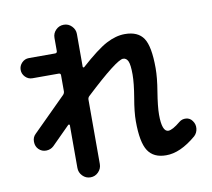

<svg xmlns="http://www.w3.org/2000/svg" viewBox="-91 -900 1181 1071"><g transform="rotate(-10 500.0 -365.0)"><path d="M878.9 -151.4Q895.5 -165 918 -163.1Q940.4 -161.1 953.1 -142.6Q967.8 -123 965.3 -98.6Q962.9 -74.2 945.3 -57.6Q853.5 20.5 773.4 19.5Q703.1 19.5 671.4 -28.8Q639.6 -77.1 639.6 -197.3Q639.6 -249 653.3 -327.1Q667 -408.2 667 -457Q667 -512.7 657.7 -532.7Q648.4 -552.7 629.9 -552.7Q592.8 -552.7 408.2 -379.9Q400.4 -372.1 400.4 -361.3V2.9Q400.4 29.3 381.8 48.3Q363.3 67.4 336.9 67.4Q310.5 67.4 292 48.3Q273.4 29.3 273.4 2.9V-239.3Q273.4 -242.2 270 -243.2Q266.6 -244.1 264.6 -242.2Q249 -226.6 214.8 -192.4Q180.7 -158.2 162.1 -139.6Q144.5 -123 119.6 -122.6Q94.7 -122.1 77.1 -139.6Q60.5 -156.2 60.1 -182.1Q59.6 -208 77.1 -224.6Q210.9 -358.4 264.6 -411.1Q272.5 -418.9 273.4 -429.7V-522.5Q273.4 -533.2 261.7 -533.2H113.3Q89.8 -533.2 73.2 -550.3Q56.6 -567.4 56.6 -590.3Q56.6 -613.3 73.2 -630.4Q89.8 -647.5 113.3 -647.5H261.7Q272.5 -647.5 273.4 -658.2V-733.4Q273.4 -759.8 292 -778.3Q310.5 -796.9 336.9 -796.9Q363.3 -796.9 381.8 -777.8Q400.4 -758.8 400.4 -733.4V-547.9Q400.4 -544.9 403.3 -543.5Q406.2 -542 408.2 -543.9Q502.9 -628.9 557.6 -657.7Q612.3 -686.5 663.1 -686.5Q737.3 -686.5 768.6 -639.6Q799.8 -592.8 799.8 -469.7Q799.8 -415 787.1 -339.8Q773.4 -255.9 773.4 -210Q773.4 -113.3 809.6 -113.3Q833 -113.3 878.9 -151.4Z"/></g></svg>

Font: Rounded-X Mgen+ 1mn bold
Style: Bold
Weight: 700
Designer: [Source Han Sans]
Ryoko NISHIZUKA  (kana & ideographs); Paul D. Hunt (Latin, Greek & Cyrillic); Wenlong ZHANG  (bopomofo
Version: Version 1.059.20150602